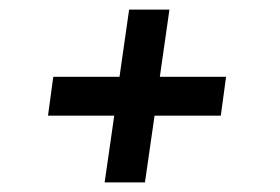

<svg xmlns="http://www.w3.org/2000/svg" viewBox="-20 -431 583 400"><path d="M198 -51 218 -190H80L91 -271H229L249 -411H333L313 -271H451L440 -190H302L282 -51Z"/></svg>

Font: Josefin Slab
Style: Bold Italic
Weight: 700
Italic angle: -12°
Designer: Santiago Orozco
Foundry: Typemade
Version: Version 2.000